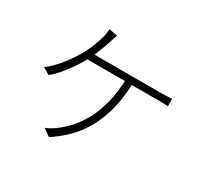

<svg xmlns="http://www.w3.org/2000/svg" viewBox="-163 -1002 1325 1255"><g transform="rotate(30 500.0 -374.5)"><path d="M391 -767Q386 -751 380.5 -735Q375 -719 370 -704Q363 -683 354 -658Q345 -633 334 -606Q323 -579 308 -550Q289 -512 259 -467.5Q229 -423 196 -383.5Q163 -344 132 -320L81 -351Q108 -370 135 -398Q162 -426 186 -457.5Q210 -489 229.5 -519Q249 -549 261 -571Q282 -611 295.5 -647.5Q309 -684 317 -713Q322 -729 324.5 -745.5Q327 -762 328 -779ZM285 -586Q296 -586 328.5 -586Q361 -586 407 -586Q453 -586 505.5 -586Q558 -586 610.5 -586Q663 -586 708 -586Q753 -586 783.5 -586Q814 -586 822 -586Q841 -586 865 -587Q889 -588 910 -591V-534Q889 -535 864 -535.5Q839 -536 822 -536Q812 -536 773 -536Q734 -536 677.5 -536Q621 -536 557 -536Q493 -536 434.5 -536Q376 -536 333 -536Q290 -536 274 -536ZM637 -561Q634 -443 610.5 -351Q587 -259 547.5 -188.5Q508 -118 454.5 -65Q401 -12 337 30L282 -9Q300 -15 319.5 -26.5Q339 -38 355 -50Q392 -77 431 -118.5Q470 -160 504 -221Q538 -282 560 -365.5Q582 -449 585 -562Z"/></g></svg>

Font: Noto Sans SC Thin Light
Style: Regular
Weight: 300
Version: Version 2.004-H2;hotconv 1.0.118;makeotfexe 2.5.65603